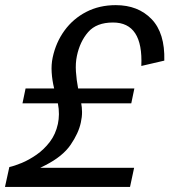

<svg xmlns="http://www.w3.org/2000/svg" viewBox="-44 -735 667 755"><path d="M-24.4 0 -7.3 -78.1Q12.7 -82.5 41.3 -94.2Q69.8 -106 99.4 -126.5Q128.9 -147 151.9 -177Q174.8 -207 183.6 -247.6Q187.5 -265.6 187.7 -285.9Q188 -306.2 183.6 -328.6H44.4L56.6 -387.2H168.9Q161.1 -419.4 159.2 -450.2Q157.2 -481 163.1 -508.8Q175.8 -568.4 209.7 -615Q243.7 -661.6 295.2 -688.2Q346.7 -714.8 411.1 -714.8Q499 -714.8 552 -659.9Q605 -605 602.1 -496.6L511.7 -475.6Q519.5 -646.5 400.4 -646.5Q335.4 -646.5 302.7 -608.9Q270 -571.3 258.3 -514.6Q252.4 -486.3 254.6 -453.4Q256.8 -420.4 263.2 -387.2H484.4L472.2 -328.6H275.4Q278.3 -314 278.6 -294.7Q278.8 -275.4 273.9 -253.4Q265.1 -211.4 233.6 -165.5Q202.1 -119.6 133.8 -85L114.3 -75.2H483.4L467.3 0Z"/></svg>

Font: Schibsted Grotesk
Style: Italic
Weight: 400
Italic angle: -12°
Designer: Bakken & Baeck AS, Henrik Kongsvoll
Foundry: Schibsted ASA
Version: Version 1.100; ttfautohint (v1.8.4.7-5d5b);gftools[0.9.25]